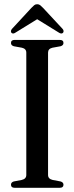

<svg xmlns="http://www.w3.org/2000/svg" viewBox="-20 -889 352 909"><path d="M207.5 -60.5Q207.5 -42 229.5 -37L266.5 -30Q280.5 -26 280.5 -14.5Q280.5 0 263.5 0H49Q32 0 32 -14.5Q32 -26 45.5 -30L82.5 -37Q104.5 -42 104.5 -60.5V-640Q104.5 -658 84 -663L45.5 -670Q32 -674 32 -685.5Q32 -700 49 -700H263.5Q280.5 -700 280.5 -685.5Q280.5 -674 266.5 -670L228 -663Q207.5 -658 207.5 -640ZM55.5 -736Q42.5 -726.5 35 -733Q32 -735.5 31.8 -740.8Q31.5 -746 36.5 -752L128.5 -851.5Q136 -859.5 141.8 -864.2Q147.5 -869 156 -869Q164.5 -869 170.5 -864.2Q176.5 -859.5 184 -851.5L276.5 -752Q281.5 -746 281 -740.8Q280.5 -735.5 277.5 -733Q270 -726.5 256.5 -736L156 -798Z"/></svg>

Font: Fraunces 144pt S050
Style: Regular
Weight: 400
Version: Version 1.000; ttfautohint (v1.8.3)